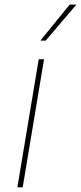

<svg xmlns="http://www.w3.org/2000/svg" viewBox="-20 -798 345 818"><path d="M54 0 144.9 -545.5H167.6L76.7 0ZM152 -625 277 -778.4H305.4L174.7 -625Z"/></svg>

Font: Inter UI Thin
Style: Italic
Weight: 100
Italic angle: -9.39999°
Designer: Rasmus Andersson
Foundry: rsms
Version: 3.2;8d6f07862